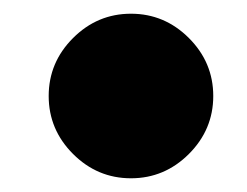

<svg xmlns="http://www.w3.org/2000/svg" viewBox="-20 -461 360 280"><path d="M255.5 -236.5Q220 -201 171 -201Q122 -201 86.5 -236.5Q51 -272 51 -321Q51 -370 86.5 -405.5Q122 -441 171 -441Q220 -441 255.5 -405.5Q291 -370 291 -321Q291 -272 255.5 -236.5Z"/></svg>

Font: Nacelle Black
Style: Italic
Weight: 900
Italic angle: -12°
Designer: Sora Sagano
Foundry: Sora Sagano
Version: Version 1.000;FEAKit 1.0